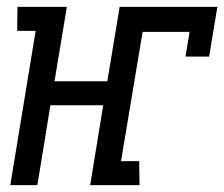

<svg xmlns="http://www.w3.org/2000/svg" viewBox="-20 -540 654 560"><path d="M10 0 84 -450H30L31 -520H175L139 -303H293L329 -520H614L590 -375H521L533 -447H396L333 -70H386L387 0H243L281 -233H127L89 0Z"/></svg>

Font: Iosevka HT Extended
Style: Italic
Weight: 400
Width: 7
Italic angle: -9°
Monospace: yes
Designer: Belleve Invis
Foundry: Belleve Invis
Version: Version 32.3.0; ttfautohint (v1.8.4)